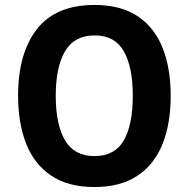

<svg xmlns="http://www.w3.org/2000/svg" viewBox="-20 -745 762 775"><path d="M669 -358Q669 -246 636 -163.5Q603 -81 534.5 -35.5Q466 10 361 10Q256 10 187.5 -35.5Q119 -81 86 -164Q53 -247 53 -359Q53 -530 129 -627.5Q205 -725 362 -725Q467 -725 535 -680Q603 -635 636 -552.5Q669 -470 669 -358ZM205 -358Q205 -242 242.5 -178.5Q280 -115 361 -115Q443 -115 479.5 -178Q516 -241 516 -358Q516 -475 479.5 -538.5Q443 -602 362 -602Q280 -602 242.5 -538Q205 -474 205 -358Z"/></svg>

Font: Noto Sans Ethiopic SemiCondensed
Style: Bold
Weight: 700
Width: 4
Designer: Monotype Design Team
Foundry: Monotype Imaging Inc.
Version: Version 2.102; ttfautohint (v1.8.4.7-5d5b)